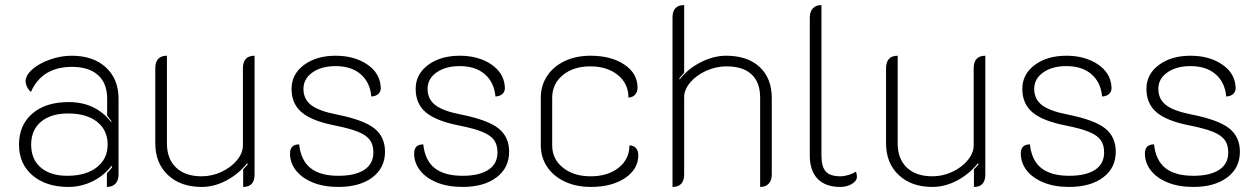

<svg xmlns="http://www.w3.org/2000/svg" viewBox="-20 -729 4970 758"><path d="M55 -158Q55 -235 107.5 -280.5Q160 -326 251 -326Q357 -326 418 -248L421 -249Q411 -263 403 -273V-340Q403 -400 367 -432.5Q331 -465 264 -465Q146 -465 102 -366Q92 -375 86.5 -386.5Q81 -398 81 -408Q81 -432 108 -455.5Q135 -479 177.5 -494Q220 -509 263 -509Q348 -509 398 -463Q448 -417 448 -339V-41Q448 -17 436 -4Q424 9 402 9V-45Q420 -63 423 -71L420 -74Q390 -35 345 -13Q300 9 250 9Q162 9 108.5 -36.5Q55 -82 55 -158ZM405 -158Q405 -215 363.5 -248Q322 -281 249 -281Q181 -281 142 -248.5Q103 -216 103 -158Q103 -100 141 -67.5Q179 -35 246 -35Q319 -35 362 -68.5Q405 -102 405 -158Z M985 -40Q985 9 940 9V-60L958 -80L956 -85Q922 -42 874 -16.5Q826 9 776 9Q693 9 643 -38Q593 -85 593 -164V-459Q593 -509 639 -509V-163Q639 -102 675 -67.5Q711 -33 776 -33Q817 -33 854.5 -50.5Q892 -68 915.5 -96.5Q939 -125 939 -155V-459Q939 -509 985 -509Z M1125 -123Q1125 -159 1161 -159Q1168 -95 1206.5 -65Q1245 -35 1316 -35Q1382 -35 1418 -58.5Q1454 -82 1454 -127Q1454 -157 1440.5 -176Q1427 -195 1394 -208.5Q1361 -222 1300 -234Q1210 -252 1170.5 -286Q1131 -320 1131 -378Q1131 -436 1180 -472.5Q1229 -509 1305 -509Q1378 -509 1428.5 -475.5Q1479 -442 1483 -387Q1485 -370 1475 -359.5Q1465 -349 1446 -348Q1441 -404 1404 -436Q1367 -468 1305 -468Q1249 -468 1213.5 -443Q1178 -418 1178 -378Q1178 -338 1208 -314.5Q1238 -291 1309 -277Q1415 -256 1457.5 -222.5Q1500 -189 1500 -130Q1500 -66 1450 -28.5Q1400 9 1316 9Q1258 9 1215 -8.5Q1172 -26 1148.5 -56Q1125 -86 1125 -123Z M1615 -123Q1615 -159 1651 -159Q1658 -95 1696.5 -65Q1735 -35 1806 -35Q1872 -35 1908 -58.5Q1944 -82 1944 -127Q1944 -157 1930.5 -176Q1917 -195 1884 -208.5Q1851 -222 1790 -234Q1700 -252 1660.5 -286Q1621 -320 1621 -378Q1621 -436 1670 -472.5Q1719 -509 1795 -509Q1868 -509 1918.5 -475.5Q1969 -442 1973 -387Q1975 -370 1965 -359.5Q1955 -349 1936 -348Q1931 -404 1894 -436Q1857 -468 1795 -468Q1739 -468 1703.5 -443Q1668 -418 1668 -378Q1668 -338 1698 -314.5Q1728 -291 1799 -277Q1905 -256 1947.5 -222.5Q1990 -189 1990 -130Q1990 -66 1940 -28.5Q1890 9 1806 9Q1748 9 1705 -8.5Q1662 -26 1638.5 -56Q1615 -86 1615 -123Z M2115 -156V-343Q2115 -391 2140 -429Q2165 -467 2209.5 -488Q2254 -509 2311 -509Q2393 -509 2445 -474Q2497 -439 2497 -383Q2497 -366 2487 -355Q2477 -344 2461 -344Q2461 -399 2419 -433Q2377 -467 2310 -467Q2244 -467 2202 -432.5Q2160 -398 2160 -343V-155Q2160 -101 2202.5 -67Q2245 -33 2312 -33Q2380 -33 2422.5 -67Q2465 -101 2465 -155Q2481 -155 2490.5 -144.5Q2500 -134 2500 -117Q2500 -61 2447.5 -26Q2395 9 2313 9Q2255 9 2210 -12Q2165 -33 2140 -70.5Q2115 -108 2115 -156Z M2635 -660Q2635 -709 2681 -709V-442L2662 -420L2663 -415Q2695 -457 2746 -483Q2797 -509 2847 -509Q2931 -509 2979 -464.5Q3027 -420 3027 -341V-41Q3027 -17 3015 -4Q3003 9 2981 9V-343Q2981 -404 2947 -435.5Q2913 -467 2848 -467Q2807 -467 2768 -449.5Q2729 -432 2705 -403.5Q2681 -375 2681 -345V-41Q2681 9 2635 9Z M3177 -115V-659Q3177 -683 3189 -696Q3201 -709 3223 -709V-116Q3223 -71 3240 -52Q3257 -33 3298 -33Q3312 -33 3329 -38Q3346 -43 3359 -51Q3363 -43 3363 -31Q3363 -15 3343.5 -3Q3324 9 3297 9Q3239 9 3208 -23Q3177 -55 3177 -115Z M3870 -40Q3870 9 3825 9V-60L3843 -80L3841 -85Q3807 -42 3759 -16.5Q3711 9 3661 9Q3578 9 3528 -38Q3478 -85 3478 -164V-459Q3478 -509 3524 -509V-163Q3524 -102 3560 -67.5Q3596 -33 3661 -33Q3702 -33 3739.5 -50.5Q3777 -68 3800.5 -96.5Q3824 -125 3824 -155V-459Q3824 -509 3870 -509Z M4010 -123Q4010 -159 4046 -159Q4053 -95 4091.5 -65Q4130 -35 4201 -35Q4267 -35 4303 -58.5Q4339 -82 4339 -127Q4339 -157 4325.5 -176Q4312 -195 4279 -208.5Q4246 -222 4185 -234Q4095 -252 4055.5 -286Q4016 -320 4016 -378Q4016 -436 4065 -472.5Q4114 -509 4190 -509Q4263 -509 4313.5 -475.5Q4364 -442 4368 -387Q4370 -370 4360 -359.5Q4350 -349 4331 -348Q4326 -404 4289 -436Q4252 -468 4190 -468Q4134 -468 4098.5 -443Q4063 -418 4063 -378Q4063 -338 4093 -314.5Q4123 -291 4194 -277Q4300 -256 4342.5 -222.5Q4385 -189 4385 -130Q4385 -66 4335 -28.5Q4285 9 4201 9Q4143 9 4100 -8.5Q4057 -26 4033.5 -56Q4010 -86 4010 -123Z M4500 -123Q4500 -159 4536 -159Q4543 -95 4581.5 -65Q4620 -35 4691 -35Q4757 -35 4793 -58.5Q4829 -82 4829 -127Q4829 -157 4815.5 -176Q4802 -195 4769 -208.5Q4736 -222 4675 -234Q4585 -252 4545.5 -286Q4506 -320 4506 -378Q4506 -436 4555 -472.5Q4604 -509 4680 -509Q4753 -509 4803.5 -475.5Q4854 -442 4858 -387Q4860 -370 4850 -359.5Q4840 -349 4821 -348Q4816 -404 4779 -436Q4742 -468 4680 -468Q4624 -468 4588.5 -443Q4553 -418 4553 -378Q4553 -338 4583 -314.5Q4613 -291 4684 -277Q4790 -256 4832.5 -222.5Q4875 -189 4875 -130Q4875 -66 4825 -28.5Q4775 9 4691 9Q4633 9 4590 -8.5Q4547 -26 4523.5 -56Q4500 -86 4500 -123Z"/></svg>

Font: K2D Thin
Style: Regular
Weight: 100
Designer: Katatrad Aksorn Co.,Ltd.
Foundry: Cadson Demak Co.,Ltd.
Version: Version 1.000; ttfautohint (v1.6)